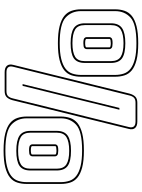

<svg xmlns="http://www.w3.org/2000/svg" viewBox="120 -895 791 1071"><g transform="rotate(90 515.5 -359.5)"><path d="M408 -606V-416Q408 -388 400.5 -364Q393 -340 372.5 -323Q352 -306 315.5 -296.5Q279 -287 221 -287Q163 -287 126 -296.5Q89 -306 68.5 -323Q48 -340 40 -364Q32 -388 32 -416V-606Q32 -634 40 -658Q48 -682 68.5 -699Q89 -716 126 -725.5Q163 -735 221 -735Q279 -735 315.5 -725.5Q352 -716 372.5 -699Q393 -682 400.5 -658Q408 -634 408 -606ZM383 10Q358 10 347 -2.5Q336 -15 342 -38L502 -686Q508 -708 519.5 -719Q531 -730 553 -730H658Q683 -730 694 -717.5Q705 -705 699 -682L539 -34Q533 -12 521.5 -1Q510 10 488 10ZM398 -416V-606Q398 -632 390.5 -654.5Q383 -677 363 -692.5Q343 -708 308.5 -716.5Q274 -725 221 -725Q114 -725 78 -692Q42 -659 42 -606V-416Q42 -363 78 -330Q114 -297 221 -297Q274 -297 308.5 -305.5Q343 -314 363 -329.5Q383 -345 390.5 -367.5Q398 -390 398 -416ZM352 -36Q348 -18 356 -9Q364 0 383 0H488Q507 0 516 -9Q525 -18 529 -36L689 -684Q693 -702 685 -711Q677 -720 658 -720H553Q534 -720 525 -711Q516 -702 512 -684ZM331 -583V-437Q331 -394 305.5 -376Q280 -358 221 -358Q163 -358 136.5 -376Q110 -394 110 -437V-583Q110 -626 136.5 -644.5Q163 -663 221 -663Q280 -663 305.5 -644.5Q331 -626 331 -583ZM221 -368Q272 -368 296.5 -383Q321 -398 321 -437V-583Q321 -622 296.5 -637.5Q272 -653 221 -653Q170 -653 145 -637.5Q120 -622 120 -583V-437Q120 -398 145 -383Q170 -368 221 -368ZM459 -90H449L582 -630H592ZM187 -447V-575Q187 -581 193 -586.5Q199 -592 221 -592Q242 -592 248 -586.5Q254 -581 254 -575V-447Q254 -440 248 -434.5Q242 -429 221 -429Q199 -429 193 -434.5Q187 -440 187 -447ZM197 -575V-447Q197 -442 204 -440.5Q211 -439 221 -439Q230 -439 237 -440.5Q244 -442 244 -447V-575Q244 -579 237 -580.5Q230 -582 221 -582Q212 -582 204.5 -580.5Q197 -579 197 -575ZM1006 -303V-113Q1006 -85 998.5 -61Q991 -37 970.5 -20Q950 -3 913.5 6.5Q877 16 819 16Q761 16 724 6.5Q687 -3 666.5 -20Q646 -37 638 -61Q630 -85 630 -113V-303Q630 -331 638 -355Q646 -379 666.5 -396Q687 -413 724 -422.5Q761 -432 819 -432Q877 -432 913.5 -422.5Q950 -413 970.5 -396Q991 -379 998.5 -355Q1006 -331 1006 -303ZM996 -113V-303Q996 -329 988.5 -351.5Q981 -374 961 -389.5Q941 -405 906.5 -413.5Q872 -422 819 -422Q712 -422 676 -389Q640 -356 640 -303V-113Q640 -60 676 -27Q712 6 819 6Q872 6 906.5 -2.5Q941 -11 961 -26.5Q981 -42 988.5 -64.5Q996 -87 996 -113ZM931 -280V-134Q931 -91 905.5 -73Q880 -55 821 -55Q763 -55 736.5 -73Q710 -91 710 -134V-280Q710 -323 736.5 -341.5Q763 -360 821 -360Q880 -360 905.5 -341.5Q931 -323 931 -280ZM821 -65Q872 -65 896.5 -80Q921 -95 921 -134V-280Q921 -319 896.5 -334.5Q872 -350 821 -350Q770 -350 745 -334.5Q720 -319 720 -280V-134Q720 -95 745 -80Q770 -65 821 -65ZM785 -144V-272Q785 -278 791 -283.5Q797 -289 819 -289Q840 -289 846 -283.5Q852 -278 852 -272V-144Q852 -137 846 -131.5Q840 -126 819 -126Q797 -126 791 -131.5Q785 -137 785 -144ZM795 -272V-144Q795 -139 802 -137.5Q809 -136 819 -136Q828 -136 835 -137.5Q842 -139 842 -144V-272Q842 -276 835 -277.5Q828 -279 819 -279Q810 -279 802.5 -277.5Q795 -276 795 -272Z"/></g></svg>

Font: Bungee Outline
Style: Regular
Weight: 400
Designer: David Jonathan Ross
Foundry: David Jonathan Ross
Version: Version 1.001;PS 1.0;hotconv 1.0.72;makeotf.lib2.5.5900